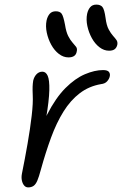

<svg xmlns="http://www.w3.org/2000/svg" viewBox="-20 -801 530 833"><path d="M102 12Q92 12 85 4Q78 -4 75 -17.5Q72 -31 75 -47Q88 -111 99.5 -177Q111 -243 117.5 -299Q124 -355 122 -389Q121 -412 121.5 -425Q122 -438 124 -451Q128 -468 138.5 -479Q149 -490 164 -490Q179 -490 187 -472Q195 -454 194 -409.5Q193 -365 179.5 -285.5Q166 -206 137 -84L122 -126Q148 -233 185 -305Q222 -377 264 -419Q306 -461 348.5 -479Q391 -497 427 -497Q447 -497 453 -488.5Q459 -480 456 -469Q454 -459 445 -448.5Q436 -438 418 -436Q366 -427 326 -396.5Q286 -366 255.5 -317Q225 -268 201.5 -204Q178 -140 157 -64Q149 -34 142 -17.5Q135 -1 125.5 5.5Q116 12 102 12ZM453 -581Q431 -581 411.5 -596Q392 -611 378.5 -635.5Q365 -660 359 -688Q353 -716 358 -741Q362 -759 371.5 -770Q381 -781 398 -781Q416 -781 424.5 -770.5Q433 -760 438 -723Q442 -691 451.5 -673.5Q461 -656 470.5 -645.5Q480 -635 485.5 -627Q491 -619 489 -607Q486 -594 477.5 -587.5Q469 -581 453 -581ZM277 -552Q255 -552 235.5 -567Q216 -582 202.5 -606.5Q189 -631 183 -659Q177 -687 182 -712Q186 -730 195.5 -741Q205 -752 222 -752Q240 -752 247.5 -741.5Q255 -731 262 -694Q267 -662 276 -644.5Q285 -627 294.5 -616.5Q304 -606 310 -598Q316 -590 313 -578Q311 -565 302 -558.5Q293 -552 277 -552Z"/></svg>

Font: Shantell Sans Light
Style: Italic
Weight: 300
Italic angle: -11°
Designer: Stephen Nixon, Anya Danilova, Shantell Martin
Foundry: Arrow Type
Version: Version 1.008;[ac192a2d6]